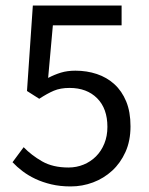

<svg xmlns="http://www.w3.org/2000/svg" viewBox="-20 -658 537 690"><path d="M234 12Q196 12 164.5 4.5Q133 -3 107.5 -15Q82 -27 61.5 -42.5Q41 -58 25 -75L65 -129Q93 -100 131.5 -78Q170 -56 226 -56Q255 -56 280.5 -66.5Q306 -77 325 -96Q344 -115 355 -142Q366 -169 366 -202Q366 -268 329 -305Q292 -342 230 -342Q197 -342 173.5 -332Q150 -322 121 -303L77 -331L98 -638H417V-567H170L153 -378Q176 -390 199 -397Q222 -404 251 -404Q292 -404 328 -392Q364 -380 391 -355.5Q418 -331 433.5 -293.5Q449 -256 449 -204Q449 -152 431 -112Q413 -72 383 -44.5Q353 -17 314.5 -2.5Q276 12 234 12Z"/></svg>

Font: Source Sans Pro
Style: Regular
Weight: 400
Designer: Paul D. Hunt
Foundry: Adobe Systems Incorporated
Version: Version 2.021;PS 2.000;hotconv 1.0.86;makeotf.lib2.5.63406